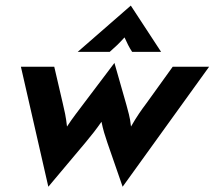

<svg xmlns="http://www.w3.org/2000/svg" viewBox="-20 -660 782 700"><path d="M156.2 20.8 56.2 -416.7H177.8L209 -282.6Q213.2 -265.3 217.4 -244.8Q221.5 -224.3 224.3 -198.6Q240.3 -222.9 254.2 -241.3Q268.1 -259.7 281.2 -277.1L397.2 -430.6L441 -277.1Q445.1 -261.8 450 -243.1Q454.9 -224.3 457.6 -198.6Q473.6 -226.4 486.8 -245.8Q500 -265.3 513.2 -282.6L609.7 -416.7H742.4L427.1 20.8L371.5 -139.6Q365.3 -157.6 359.7 -176.4Q354.2 -195.1 350 -216Q335.4 -195.1 320.8 -176.4Q306.2 -157.6 291 -139.6ZM263.2 -470.8 456.9 -639.6 567.4 -470.8H461.8Q453.5 -483.3 447.2 -495.8Q441 -508.3 434 -523.6Q420.1 -508.3 407.3 -495.8Q394.4 -483.3 379.9 -470.8Z"/></svg>

Font: Afacad
Style: Italic
Weight: 400
Italic angle: -14°
Designer: Kristian Moeller
Foundry: Dicotype
Version: Version 1.000